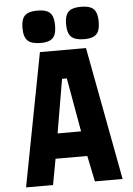

<svg xmlns="http://www.w3.org/2000/svg" viewBox="-62 -996 724 1042"><g transform="rotate(-5 300.0 -475.0)"><path d="M176 -725H427L563 0H412L383 -141H210L184 0H37ZM361 -277 309 -570H283L233 -277ZM93 -862.5Q93 -895.5 101.8 -914.5Q110.5 -933.5 129.8 -942Q149 -950.5 181.5 -950.5Q214.5 -950.5 233.8 -942Q253 -933.5 261.8 -914.2Q270.5 -895 270.5 -862.5Q270.5 -829.5 262.2 -810.5Q254 -791.5 235.2 -782.8Q216.5 -774 184 -774Q135 -774 114 -794.2Q93 -814.5 93 -862.5ZM330.5 -862.5Q330.5 -895.5 339.2 -914.5Q348 -933.5 367.2 -942Q386.5 -950.5 419 -950.5Q452 -950.5 471.2 -942Q490.5 -933.5 499.2 -914.2Q508 -895 508 -862.5Q508 -829.5 499.8 -810.5Q491.5 -791.5 472.8 -782.8Q454 -774 421.5 -774Q372.5 -774 351.5 -794.2Q330.5 -814.5 330.5 -862.5Z"/></g></svg>

Font: JuliaMono Black
Style: Regular
Weight: 900
Monospace: yes
Designer: cormullion
Foundry: corm
Version: Version 0.054; ttfautohint (v1.8.4)